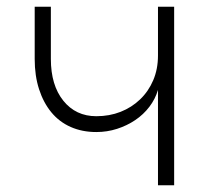

<svg xmlns="http://www.w3.org/2000/svg" viewBox="-20 -550 620 570"><path d="M449 0V-283Q441 -256 423.5 -233Q406 -210 381.5 -193.5Q357 -177 327.5 -167.5Q298 -158 266 -158Q224 -158 190 -173Q156 -188 132.5 -216.5Q109 -245 96 -285Q83 -325 83 -375V-530H131V-375Q131 -297 168 -251Q205 -205 266 -205Q305 -205 338 -218Q371 -231 396 -255Q421 -279 435 -312Q449 -345 449 -385V-530H497V0Z"/></svg>

Font: Geist ExtLt
Style: Regular
Weight: 400
Designer: Basement.studio, Andrés Briganti, Mateo Zaragoza
Foundry: Basement.studio, Vercel, Andrés Briganti, Guido Ferreyra, Mateo Zaragoza
Version: Version 1.401